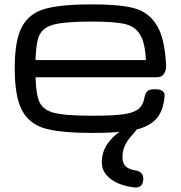

<svg xmlns="http://www.w3.org/2000/svg" viewBox="-20 -593 821 872"><path d="M46.9 -284.2Q46.9 -411.1 80.1 -472.2Q113.3 -533.2 185.8 -553.2Q258.3 -573.2 399.4 -573.2Q521.5 -573.2 587.6 -556.2Q653.8 -539.1 691.2 -479.7Q728.5 -420.4 734.4 -295.9Q735.4 -274.9 725.3 -258.8Q715.3 -242.7 696.8 -242.7H684.1Q671.9 -242.7 662.6 -246.8Q653.3 -251 648.4 -259.3Q643.6 -267.6 643.6 -279.3Q644 -380.4 621.8 -425.5Q599.6 -470.7 551.5 -482.9Q503.4 -495.1 399.4 -495.1Q273.9 -495.1 222.4 -481Q170.9 -466.8 155.8 -425.8Q140.6 -384.8 140.6 -284.2Q140.6 -179.7 155.8 -137.7Q170.9 -95.7 221.9 -81.5Q272.9 -67.4 399.4 -67.4Q490.2 -67.4 537.4 -73.5Q584.5 -79.6 607.4 -96.9Q630.4 -114.3 636.2 -150.4Q639.2 -168.9 648.7 -178.2Q658.2 -187.5 676.3 -187.5H688.5Q708 -187.5 718.3 -179.4Q728.5 -171.4 727.5 -156.2Q721.7 -84.5 685.5 -48.8Q649.4 -13.2 583 -1.2Q516.6 10.7 399.4 10.7Q257.3 10.7 185.3 -9.3Q113.3 -29.3 80.1 -91.6Q46.9 -153.8 46.9 -284.2ZM107.4 -320.3H690.4Q703.1 -320.3 711.9 -315.9Q720.7 -311.5 725.1 -302.7Q729.5 -293.9 729.5 -281.2Q729.5 -277.3 728.5 -271.5Q727.1 -262.2 722.2 -255.6Q717.3 -249 709.2 -245.6Q701.2 -242.2 690.4 -242.2H107.4Q94.7 -242.2 85.9 -246.6Q77.1 -251 72.8 -259.8Q68.4 -268.6 68.4 -281.2Q68.4 -293.9 72.8 -302.7Q77.1 -311.5 85.9 -315.9Q94.7 -320.3 107.4 -320.3ZM591.8 258.3Q551.8 254.4 517.8 240Q483.9 225.6 463.1 201.4Q442.4 177.2 442.4 144.5Q442.4 96.2 469.2 58.6Q496.1 21 532.5 0.2Q568.8 -20.5 593.3 -20.5Q602.5 -20.5 603.5 -15.6Q604.5 -10.7 598.4 -1.5Q592.3 7.8 579.6 21Q558.1 43.9 547.1 68.6Q536.1 93.3 536.1 120.1Q536.1 147.9 550.3 161.9Q564.5 175.8 591.8 180.2Q611.3 183.1 621.1 192.4Q630.9 201.7 630.9 219.2Q630.9 238.8 620.8 249.5Q610.8 260.3 591.8 258.3Z"/></svg>

Font: Gyrochrome
Style: Regular
Weight: 400
Designer: David Moles
Foundry: David Moles
Version: Version 1.005;Glyphs 3.2.3 (3260)